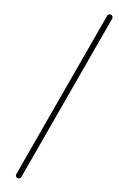

<svg xmlns="http://www.w3.org/2000/svg" viewBox="-46 -584 390 627"><g transform="rotate(5 149.5 -270.0)"><path d="M293 -549.6C288.2 -551.8 282.6 -549.7 280.4 -544.9C196.9 -364.6 113.5 -184.3 30 -4C27.8 0.8 29.9 6.4 34.6 8.6C39.4 10.8 45 8.8 47.2 4C130.7 -176.3 214.2 -356.6 297.6 -537C299.8 -541.7 297.8 -547.4 293 -549.6Z"/></g></svg>

Font: FRB American Cursive Extralight
Style: Italic
Weight: 200
Italic angle: -25°
Version: Version 2.0;Modular Font Editor K font №1